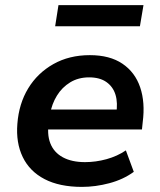

<svg xmlns="http://www.w3.org/2000/svg" viewBox="-20 -722 626 752"><path d="M301 10Q213 10 154.5 -20.5Q96 -51 69 -107Q42 -163 48 -237Q54 -316 90.5 -376Q127 -436 189 -471Q251 -506 332 -506Q410 -506 459.5 -472.5Q509 -439 529 -380Q549 -321 539 -244L536 -215H148L160 -293H453L435 -275Q442 -319 432.5 -350.5Q423 -382 397 -400.5Q371 -419 329 -419Q287 -419 255 -399.5Q223 -380 203 -347.5Q183 -315 176 -275L172 -249Q163 -197 177 -161Q191 -125 226 -106Q261 -87 313 -87Q355 -87 397 -98.5Q439 -110 473 -133L504 -49Q463 -19 408.5 -4.5Q354 10 301 10ZM196 -619 209 -702H542L528 -619Z"/></svg>

Font: Nunito Sans 9pt
Style: Bold Italic
Weight: 700
Italic angle: -9°
Version: Version 3.101;gftools[0.9.27]